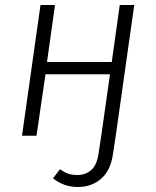

<svg xmlns="http://www.w3.org/2000/svg" viewBox="-20 -543 625 768"><path d="M420 -246H162L126 0H68L142 -523H200L168 -295H427L459 -523H517L443 0H385ZM192 170 220 134Q237 146 252 151.5Q267 157 289 157Q323 157 345.5 136.5Q368 116 374 72L385 0H443L432 72Q423 138 385 171.5Q347 205 291 205Q235 205 192 170Z"/></svg>

Font: Fira Sans Light
Style: Italic
Weight: 300
Italic angle: -8°
Designer: bBox Type GmbH & Carrois Corporate GbR & Edenspiekermann AG
Foundry: bBox Type GmbH & Carrois Corporate GbR & Edenspiekermann AG
Version: Version 4.301